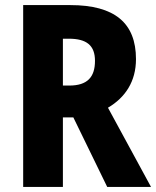

<svg xmlns="http://www.w3.org/2000/svg" viewBox="-20 -734 613 754"><path d="M256 -714H71V0H227V-273H268L401 0H573L404 -311C472 -351 514 -414 514 -502C514 -644 430 -714 256 -714ZM250 -582C320 -582 353 -556 353 -495C353 -431 323 -398 252 -398H227V-582Z"/></svg>

Font: Noto Sans Gurmukhi Condensed ExtraBold
Style: Regular
Weight: 800
Width: 3
Designer: Jelle Bosma - Monotype Design Team
Foundry: Monotype Imaging Inc.
Version: Version 2.004